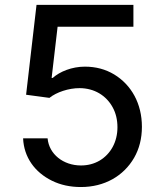

<svg xmlns="http://www.w3.org/2000/svg" viewBox="-20 -747 656 777"><path d="M307.5 9.9C403.1 9.9 480.1 -34.8 522.7 -108.3C543.7 -144.9 554.3 -186.8 554.3 -234C554.3 -327.8 511.7 -403.4 442.1 -445.7C407.3 -466.6 367.9 -477.3 323.5 -477.3C271.3 -477.3 221.9 -457.4 193.2 -431.5H188.9L213.1 -638.8H519.9V-727.3H127.8L85.6 -363.6L180 -350.9C208.5 -373.9 258.2 -390.6 302.6 -390.3C361.9 -389.9 409.4 -360.8 435.7 -313.2C448.9 -289.4 455.3 -262.1 455.3 -231.9C455.3 -172.6 427.9 -123.9 383.5 -97.3C361.2 -84.2 335.9 -77.4 307.5 -77.4C236.2 -77.4 178.3 -123.2 172.6 -187.1H73.5C76.7 -110.8 120.7 -49.7 190.3 -15.6C224.8 1.4 263.8 9.9 307.5 9.9Z"/></svg>

Font: Inter 465
Style: Regular
Weight: 400
Designer: Rasmus Andersson
Foundry: rsms
Version: Version 3.019;Glyphs 3.1.2 (3151)